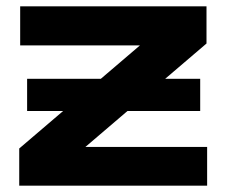

<svg xmlns="http://www.w3.org/2000/svg" viewBox="-20 -589 718 609"><path d="M66 -339H615V-237H66ZM41 0V-118L459 -475L571 -445H44V-569H635V-451L217 -94L122 -123H637V0Z"/></svg>

Font: Unbounded Medium
Style: Regular
Weight: 500
Designer: Luke Prowse, Jean-Baptiste Morizot, Fátima Lázaro, Florian Runge
Foundry: NaN
Version: Version 1.700